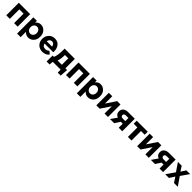

<svg xmlns="http://www.w3.org/2000/svg" viewBox="810 -3099 5811 5811"><g transform="rotate(45 3716.0 -193.0)"><path d="M555 -536V0H403V-406H220V0H68V-536Z M691 160V-536H843V-459Q907 -546 1010 -546Q1110 -546 1182 -471Q1254 -396 1254 -267Q1254 -139 1182.5 -64.5Q1111 10 1010 10Q910 10 843 -70V160ZM1102 -269Q1102 -334 1064 -375.5Q1026 -417 971 -417Q916 -417 878.5 -375.5Q841 -334 841 -267Q841 -202 878.5 -160.5Q916 -119 971 -119Q1026 -119 1064 -160.5Q1102 -202 1102 -269Z M1620 12Q1498 12 1419 -65.5Q1340 -143 1340 -267Q1340 -384 1415 -465Q1490 -546 1605 -546Q1732 -546 1799 -462Q1866 -378 1866 -255Q1866 -243 1864 -215H1491Q1502 -164 1536 -137Q1570 -110 1622 -110Q1693 -110 1752 -165L1839 -88Q1758 12 1620 12ZM1489 -310H1718Q1711 -362 1681.5 -393Q1652 -424 1605 -424Q1559 -424 1528.5 -393.5Q1498 -363 1489 -310Z M2133 -130H2316V-406H2173V-394Q2171 -221 2133 -130ZM2395 0H2059L2048 126H1920V-130H1978Q2030 -241 2030 -490V-536H2468V-130H2541L2523 126H2395Z M3111 -536V0H2959V-406H2776V0H2624V-536Z M3247 160V-536H3399V-459Q3463 -546 3566 -546Q3666 -546 3738 -471Q3810 -396 3810 -267Q3810 -139 3738.5 -64.5Q3667 10 3566 10Q3466 10 3399 -70V160ZM3658 -269Q3658 -334 3620 -375.5Q3582 -417 3527 -417Q3472 -417 3434.5 -375.5Q3397 -334 3397 -267Q3397 -202 3434.5 -160.5Q3472 -119 3527 -119Q3582 -119 3620 -160.5Q3658 -202 3658 -269Z M4421 -536V0H4274V-312L4065 0H3922V-536H4069V-223L4278 -536Z M5032 -536V0H4880V-172H4798L4685 0H4509L4646 -197Q4534 -240 4534 -357Q4534 -439 4591 -487.5Q4648 -536 4751 -536ZM4777 -282H4880V-417H4776Q4734 -417 4711 -399.5Q4688 -382 4688 -349Q4688 -317 4711.5 -299.5Q4735 -282 4777 -282Z M5587 -536V-406H5428V0H5274V-406H5115V-536Z M6169 -536V0H6022V-312L5813 0H5670V-536H5817V-223L6026 -536Z M6780 -536V0H6628V-172H6546L6433 0H6257L6394 -197Q6282 -240 6282 -357Q6282 -439 6339 -487.5Q6396 -536 6499 -536ZM6525 -282H6628V-417H6524Q6482 -417 6459 -399.5Q6436 -382 6436 -349Q6436 -317 6459.5 -299.5Q6483 -282 6525 -282Z M6871 0 7059 -272 6878 -536H7041L7141 -380L7242 -536H7401L7220 -275L7409 0H7246L7138 -167L7030 0Z"/></g></svg>

Font: Quicksand
Style: Bold
Weight: 700
Version: Version 3.000